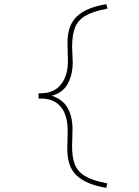

<svg xmlns="http://www.w3.org/2000/svg" viewBox="-20 -706 664 916"><path d="M487 190Q438 182 403.5 167.5Q369 153 345.5 131Q322 109 311.5 77Q301 45 301 4L303 -84Q302 -159 269 -197.5Q236 -236 175 -236H164V-261H175Q236 -261 269.5 -301.5Q303 -342 304 -412L302 -500Q301 -583 345.5 -626.5Q390 -670 487 -686L493 -665Q424 -652 388 -631Q352 -610 338 -574.5Q324 -539 324 -483L327 -406Q326 -345 301 -302.5Q276 -260 221 -248V-251Q277 -235 301.5 -193Q326 -151 326 -90L324 -13Q323 43 337 78.5Q351 114 387.5 135Q424 156 492 169Z"/></svg>

Font: Lexend Mega Thin
Style: Regular
Weight: 250
Version: Version 1.007